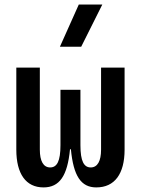

<svg xmlns="http://www.w3.org/2000/svg" viewBox="-20 -815 626 845"><path d="M403.8 9.8C484.9 9.8 528.3 -50.3 528.3 -156.2V-517.6H424.8V-156.2C424.8 -106.4 409.2 -78.1 379.4 -78.1C349.6 -78.1 334 -105 334 -175.8V-419.9H246.1V-175.8C246.1 -105 230.5 -78.1 200.7 -78.1C170.9 -78.1 155.3 -106.4 155.3 -156.2V-517.6H51.8V-156.2C51.8 -50.3 93.8 9.8 171.4 9.8C241.7 9.8 276.9 -40.5 288.1 -158.2H292C303.2 -40.5 336.4 9.8 403.8 9.8ZM243.7 -609.4H337.4L430.2 -794.9H326.7Z"/></svg>

Font: CaskaydiaCove Nerd Font
Style: Regular
Weight: 400
Designer: Aaron Bell
Foundry: Saja Typeworks
Version: Version 2111.1;Nerd Fonts 2.3.3